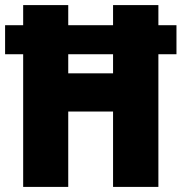

<svg xmlns="http://www.w3.org/2000/svg" viewBox="-23 -734 713 754"><path d="M68 0V-521H-3V-635H68V-714H245V-635H421V-714H599V-635H670V-521H599V0H421V-296H245V0ZM245 -446H421V-521H245Z"/></svg>

Font: Noto Sans Bengali Condensed Black
Style: Regular
Weight: 900
Width: 3
Designer: Joana Ranito - Universal Thirst; Jelle Bosma - Monotype Design Team
Foundry: Universal Thirst ehf.
Version: Version 3.000; ttfautohint (v1.8.4.7-5d5b)